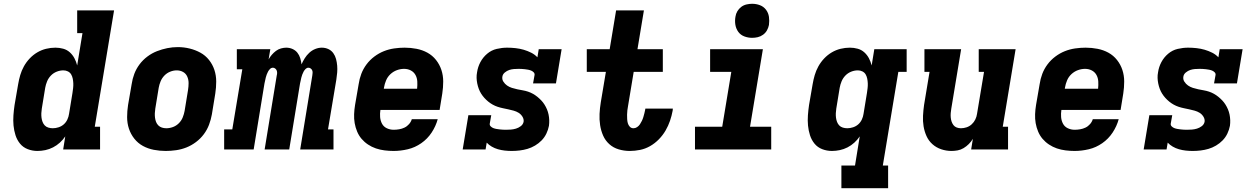

<svg xmlns="http://www.w3.org/2000/svg" viewBox="-20 -790 6640 1015"><path d="M178 8Q151 8 126.5 -1.5Q102 -11 86 -30.5Q70 -50 62 -75Q54 -100 51.5 -126.5Q49 -153 51 -180.5Q53 -208 57 -235L76 -345Q80 -369 87 -393Q94 -417 106.5 -439.5Q119 -462 137 -481Q155 -500 177 -513Q199 -526 223.5 -532Q248 -538 273 -538Q294 -538 314 -532.5Q334 -527 349 -513.5Q364 -500 373.5 -482Q383 -464 388 -444L416 -615H388V-735H583L481 -120H509V0H314L325 -69Q313 -51 296.5 -36Q280 -21 260.5 -11Q241 -1 220 3.5Q199 8 178 8ZM259 -112Q274 -112 289.5 -117Q305 -122 317 -132.5Q329 -143 336 -158Q343 -173 345 -188L363 -298Q365 -311 366.5 -324Q368 -337 367.5 -349.5Q367 -362 364.5 -374.5Q362 -387 356 -397Q350 -407 339 -412.5Q328 -418 315 -418Q297 -418 279.5 -411Q262 -404 249 -390.5Q236 -377 229 -360Q222 -343 219 -326L201 -216Q199 -204 198.5 -191.5Q198 -179 199.5 -167.5Q201 -156 205 -145.5Q209 -135 216.5 -127Q224 -119 235.5 -115.5Q247 -112 259 -112Z M856 8Q824 8 793 2Q762 -4 735.5 -18.5Q709 -33 690 -57Q671 -81 661.5 -110Q652 -139 652 -171Q652 -203 657 -235L676 -345Q680 -373 690 -399.5Q700 -426 717.5 -449.5Q735 -473 759 -491Q783 -509 810 -519.5Q837 -530 864.5 -535.5Q892 -541 920 -541Q952 -541 982.5 -533.5Q1013 -526 1039.5 -511.5Q1066 -497 1085 -473Q1104 -449 1113.5 -420Q1123 -391 1123 -359Q1123 -327 1118 -295L1100 -185Q1095 -157 1085 -130.5Q1075 -104 1057.5 -80.5Q1040 -57 1016 -39Q992 -21 965.5 -10.5Q939 0 911 4Q883 8 856 8ZM859 -112Q877 -112 894.5 -118.5Q912 -125 925.5 -138.5Q939 -152 946 -169.5Q953 -187 956 -204L974 -314Q977 -333 977 -351Q977 -369 970 -385Q963 -401 948 -409.5Q933 -418 914 -418Q897 -418 879.5 -411Q862 -404 849 -390.5Q836 -377 829 -360Q822 -343 819 -326L801 -216Q799 -204 798.5 -191.5Q798 -179 799.5 -167.5Q801 -156 805 -145.5Q809 -135 817 -127Q825 -119 836 -115.5Q847 -112 859 -112Z M1165 0V-106H1208L1261 -424H1232V-530H1409L1400 -476Q1407 -489 1417 -500.5Q1427 -512 1439 -521Q1451 -530 1465.5 -534Q1480 -538 1493 -538Q1511 -538 1526.5 -531Q1542 -524 1552 -511.5Q1562 -499 1567 -483Q1572 -467 1574 -450Q1581 -466 1591 -482Q1601 -498 1615 -511Q1629 -524 1646.5 -531Q1664 -538 1681 -538Q1700 -538 1716 -530.5Q1732 -523 1742 -509Q1752 -495 1756.5 -478Q1761 -461 1762.5 -443Q1764 -425 1762.5 -406.5Q1761 -388 1758 -369L1714 -106H1743V0H1567L1631 -391Q1632 -398 1632.5 -405Q1633 -412 1630.5 -418Q1628 -424 1622.5 -428Q1617 -432 1610 -432Q1602 -432 1595.5 -425.5Q1589 -419 1585 -411.5Q1581 -404 1578 -396Q1575 -388 1573 -380Q1571 -372 1569.5 -364Q1568 -356 1566 -348L1509 0H1379L1443 -391Q1445 -398 1445 -405Q1445 -412 1442.5 -418Q1440 -424 1434.5 -428Q1429 -432 1423 -432Q1414 -432 1407.5 -425.5Q1401 -419 1397 -411.5Q1393 -404 1390 -396Q1387 -388 1385 -380Q1383 -372 1381.5 -364Q1380 -356 1378 -348L1321 0Z M2061 8Q2037 8 2013 5Q1989 2 1967 -5.5Q1945 -13 1925.5 -26Q1906 -39 1891.5 -56Q1877 -73 1868 -94.5Q1859 -116 1855 -139Q1851 -162 1852 -186.5Q1853 -211 1857 -235L1876 -345Q1880 -373 1890 -399.5Q1900 -426 1917.5 -449.5Q1935 -473 1959 -491Q1983 -509 2009.5 -519.5Q2036 -530 2064 -534Q2092 -538 2119 -538Q2151 -538 2182 -532Q2213 -526 2239.5 -511.5Q2266 -497 2285 -473Q2304 -449 2313.5 -420Q2323 -391 2323 -359Q2323 -327 2318 -295L2304 -209H1991Q1988 -190 1989.5 -171Q1991 -152 1999.5 -136Q2008 -120 2025 -112Q2042 -104 2061 -104Q2075 -104 2090 -106.5Q2105 -109 2118.5 -115.5Q2132 -122 2142.5 -134Q2153 -146 2157 -160H2294Q2284 -123 2262 -89.5Q2240 -56 2207 -33Q2174 -10 2136 -1Q2098 8 2061 8ZM2009 -321H2185Q2187 -340 2186 -359Q2185 -378 2176.5 -393.5Q2168 -409 2152 -417.5Q2136 -426 2116 -426Q2097 -426 2078 -419Q2059 -412 2044 -398Q2029 -384 2021 -365Q2013 -346 2010 -327Z M2685 8Q2667 8 2648.5 6Q2630 4 2612.5 -1Q2595 -6 2579.5 -15Q2564 -24 2553 -36L2547 0H2426L2456 -181H2577L2569 -136Q2568 -128 2574 -122Q2580 -116 2587.5 -113Q2595 -110 2603.5 -108.5Q2612 -107 2620.5 -106Q2629 -105 2637.5 -104.5Q2646 -104 2654 -104Q2667 -104 2680.5 -105Q2694 -106 2707.5 -110Q2721 -114 2733 -123Q2745 -132 2748 -146Q2750 -160 2742 -173Q2734 -186 2722 -193.5Q2710 -201 2695.5 -205Q2681 -209 2667 -212Q2653 -215 2638.5 -218Q2624 -221 2610.5 -225.5Q2597 -230 2584.5 -237Q2572 -244 2561 -253Q2550 -262 2540.5 -272.5Q2531 -283 2523.5 -295Q2516 -307 2511 -320.5Q2506 -334 2503 -348.5Q2500 -363 2499.5 -378Q2499 -393 2502 -408Q2506 -436 2519.5 -461.5Q2533 -487 2555.5 -506Q2578 -525 2606 -531.5Q2634 -538 2661 -538Q2683 -538 2705.5 -535.5Q2728 -533 2748.5 -527Q2769 -521 2788 -511.5Q2807 -502 2821 -487L2828 -530H2949L2919 -349H2798L2806 -394Q2807 -402 2801 -408Q2795 -414 2787.5 -417Q2780 -420 2772 -421.5Q2764 -423 2755.5 -424Q2747 -425 2738.5 -425.5Q2730 -426 2722 -426Q2709 -426 2696.5 -425Q2684 -424 2672 -420Q2660 -416 2649 -407Q2638 -398 2636 -386Q2633 -371 2641 -358.5Q2649 -346 2660.5 -338Q2672 -330 2686 -325.5Q2700 -321 2714.5 -318Q2729 -315 2743.5 -312.5Q2758 -310 2771.5 -305.5Q2785 -301 2797.5 -294Q2810 -287 2821 -278Q2832 -269 2841.5 -259Q2851 -249 2858.5 -237Q2866 -225 2871.5 -212Q2877 -199 2880 -184.5Q2883 -170 2883.5 -155Q2884 -140 2882 -125Q2878 -104 2868.5 -84Q2859 -64 2843.5 -48Q2828 -32 2808.5 -20.5Q2789 -9 2768.5 -3Q2748 3 2727 5.5Q2706 8 2685 8Z M3309 8Q3279 8 3250.5 -0.5Q3222 -9 3201 -28Q3180 -47 3168.5 -73Q3157 -99 3152.5 -128.5Q3148 -158 3149.5 -188Q3151 -218 3156 -249L3183 -410H3082V-530H3203L3237 -735H3384L3350 -530H3484V-410H3330L3300 -229Q3298 -218 3296.5 -206.5Q3295 -195 3295 -183.5Q3295 -172 3295.5 -160.5Q3296 -149 3299 -138.5Q3302 -128 3309.5 -120Q3317 -112 3329 -112Q3339 -112 3348 -118Q3357 -124 3363 -133Q3369 -142 3373.5 -151.5Q3378 -161 3381 -171Q3384 -181 3386.5 -191Q3389 -201 3391 -211Q3391 -212 3391 -213.5Q3391 -215 3392 -216H3537Q3537 -214 3536.5 -211Q3536 -208 3536 -205Q3531 -178 3522 -151.5Q3513 -125 3498.5 -100Q3484 -75 3463 -53.5Q3442 -32 3416.5 -17.5Q3391 -3 3363.5 2.5Q3336 8 3309 8Z M3654 0V-120H3798L3846 -410H3734V-530H4013L3945 -120H4057V0ZM3956 -590Q3935 -590 3915 -597.5Q3895 -605 3883 -621.5Q3871 -638 3867.5 -659Q3864 -680 3868 -702Q3870 -717 3878 -730.5Q3886 -744 3898.5 -753.5Q3911 -763 3926.5 -766.5Q3942 -770 3956 -770Q3978 -770 3997.5 -762.5Q4017 -755 4029.5 -738.5Q4042 -722 4045 -701Q4048 -680 4045 -658Q4042 -643 4034.5 -629.5Q4027 -616 4014 -606.5Q4001 -597 3986 -593.5Q3971 -590 3956 -590Z M4428 205V85H4500L4525 -69Q4513 -51 4496.5 -36Q4480 -21 4460.5 -11Q4441 -1 4420 3.5Q4399 8 4378 8Q4351 8 4326.5 -1.5Q4302 -11 4286 -30.5Q4270 -50 4262 -75Q4254 -100 4251.5 -126.5Q4249 -153 4251 -180.5Q4253 -208 4257 -235L4276 -345Q4280 -369 4287 -393Q4294 -417 4306.5 -439.5Q4319 -462 4337 -481Q4355 -500 4377 -513Q4399 -526 4423.5 -532Q4448 -538 4473 -538Q4494 -538 4514 -532.5Q4534 -527 4549 -513.5Q4564 -500 4573.5 -482Q4583 -464 4588 -444L4602 -530H4773V-410H4729L4647 85H4675V205ZM4459 -112Q4474 -112 4489.5 -117Q4505 -122 4517 -132.5Q4529 -143 4536 -158Q4543 -173 4545 -188L4563 -298Q4565 -311 4566.5 -324Q4568 -337 4567.5 -349.5Q4567 -362 4564.5 -374.5Q4562 -387 4556 -397Q4550 -407 4539 -412.5Q4528 -418 4515 -418Q4497 -418 4479.5 -411Q4462 -404 4449 -390.5Q4436 -377 4429 -360Q4422 -343 4419 -326L4401 -216Q4399 -204 4398.5 -191.5Q4398 -179 4399.5 -167.5Q4401 -156 4405 -145.5Q4409 -135 4416.5 -127Q4424 -119 4435.5 -115.5Q4447 -112 4459 -112Z M5010 8Q4982 8 4955.5 -1Q4929 -10 4909 -28Q4889 -46 4878 -70.5Q4867 -95 4862.5 -122Q4858 -149 4859.5 -178Q4861 -207 4865 -235L4894 -410H4867V-530H5061L5009 -216Q5007 -204 5006 -192.5Q5005 -181 5006 -169.5Q5007 -158 5010.5 -147.5Q5014 -137 5020.5 -128.5Q5027 -120 5037.5 -116Q5048 -112 5060 -112Q5075 -112 5090 -117Q5105 -122 5117 -133Q5129 -144 5136 -158.5Q5143 -173 5145 -188L5182 -410H5154V-530H5349L5281 -120H5309V0H5114L5123 -56Q5114 -41 5101.5 -28.5Q5089 -16 5074 -7Q5059 2 5042.5 5Q5026 8 5010 8Z M5661 8Q5637 8 5613 5Q5589 2 5567 -5.5Q5545 -13 5525.5 -26Q5506 -39 5491.5 -56Q5477 -73 5468 -94.5Q5459 -116 5455 -139Q5451 -162 5452 -186.5Q5453 -211 5457 -235L5476 -345Q5480 -373 5490 -399.5Q5500 -426 5517.5 -449.5Q5535 -473 5559 -491Q5583 -509 5609.5 -519.5Q5636 -530 5664 -534Q5692 -538 5719 -538Q5751 -538 5782 -532Q5813 -526 5839.5 -511.5Q5866 -497 5885 -473Q5904 -449 5913.5 -420Q5923 -391 5923 -359Q5923 -327 5918 -295L5904 -209H5591Q5588 -190 5589.5 -171Q5591 -152 5599.5 -136Q5608 -120 5625 -112Q5642 -104 5661 -104Q5675 -104 5690 -106.5Q5705 -109 5718.5 -115.5Q5732 -122 5742.5 -134Q5753 -146 5757 -160H5894Q5884 -123 5862 -89.5Q5840 -56 5807 -33Q5774 -10 5736 -1Q5698 8 5661 8ZM5609 -321H5785Q5787 -340 5786 -359Q5785 -378 5776.5 -393.5Q5768 -409 5752 -417.5Q5736 -426 5716 -426Q5697 -426 5678 -419Q5659 -412 5644 -398Q5629 -384 5621 -365Q5613 -346 5610 -327Z M6285 8Q6267 8 6248.5 6Q6230 4 6212.5 -1Q6195 -6 6179.5 -15Q6164 -24 6153 -36L6147 0H6026L6056 -181H6177L6169 -136Q6168 -128 6174 -122Q6180 -116 6187.5 -113Q6195 -110 6203.5 -108.5Q6212 -107 6220.5 -106Q6229 -105 6237.5 -104.5Q6246 -104 6254 -104Q6267 -104 6280.5 -105Q6294 -106 6307.5 -110Q6321 -114 6333 -123Q6345 -132 6348 -146Q6350 -160 6342 -173Q6334 -186 6322 -193.5Q6310 -201 6295.5 -205Q6281 -209 6267 -212Q6253 -215 6238.5 -218Q6224 -221 6210.5 -225.5Q6197 -230 6184.5 -237Q6172 -244 6161 -253Q6150 -262 6140.5 -272.5Q6131 -283 6123.5 -295Q6116 -307 6111 -320.5Q6106 -334 6103 -348.5Q6100 -363 6099.5 -378Q6099 -393 6102 -408Q6106 -436 6119.5 -461.5Q6133 -487 6155.5 -506Q6178 -525 6206 -531.5Q6234 -538 6261 -538Q6283 -538 6305.5 -535.5Q6328 -533 6348.5 -527Q6369 -521 6388 -511.5Q6407 -502 6421 -487L6428 -530H6549L6519 -349H6398L6406 -394Q6407 -402 6401 -408Q6395 -414 6387.5 -417Q6380 -420 6372 -421.5Q6364 -423 6355.5 -424Q6347 -425 6338.5 -425.5Q6330 -426 6322 -426Q6309 -426 6296.5 -425Q6284 -424 6272 -420Q6260 -416 6249 -407Q6238 -398 6236 -386Q6233 -371 6241 -358.5Q6249 -346 6260.5 -338Q6272 -330 6286 -325.5Q6300 -321 6314.5 -318Q6329 -315 6343.5 -312.5Q6358 -310 6371.5 -305.5Q6385 -301 6397.5 -294Q6410 -287 6421 -278Q6432 -269 6441.5 -259Q6451 -249 6458.5 -237Q6466 -225 6471.5 -212Q6477 -199 6480 -184.5Q6483 -170 6483.5 -155Q6484 -140 6482 -125Q6478 -104 6468.5 -84Q6459 -64 6443.5 -48Q6428 -32 6408.5 -20.5Q6389 -9 6368.5 -3Q6348 3 6327 5.5Q6306 8 6285 8Z"/></svg>

Font: Iosevka Slab HvExObl
Style: Regular
Weight: 900
Width: 7
Italic angle: -9°
Monospace: yes
Designer: Belleve Invis
Foundry: Belleve Invis
Version: Version 11.1.1; ttfautohint (v1.8.3)